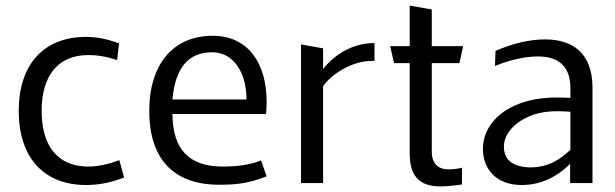

<svg xmlns="http://www.w3.org/2000/svg" viewBox="-20 -655 2200 687"><path d="M288 7C334 7 379 -2 424 -20L407 -82C367 -67 330 -59 296 -59C189 -59 129 -130 129 -258C129 -386 189 -458 296 -458C330 -458 364 -452 399 -440L406 -500C369 -513 333 -523 288 -523C137 -523 47 -425 47 -258C47 -91 137 7 288 7Z M764 6C819 6 866 3 934 -24L914 -81C877 -66 831 -59 777 -59C653 -59 598 -124 597 -247H932C933 -262 934 -276 934 -291C934 -427 869 -527 741 -527C598 -527 514 -423 514 -258C514 -93 595 6 764 6ZM597 -299C607 -412 654 -468 739 -468C816 -468 862 -395 862 -299Z M1057 0H1136V-346C1163 -387 1237 -437 1310 -437H1320V-501C1255 -501 1187 -472 1136 -408V-482L1057 -496Z M1556 12C1573 12 1599 10 1633 5V-55C1618 -51 1602 -49 1585 -49C1548 -49 1525 -69 1525 -113V-429H1624L1637 -490H1525V-621L1446 -635V-490H1376L1390 -429H1446V-106C1446 -30 1476 12 1556 12Z M1846 7C1911 7 1969 -18 2020 -69V0H2100V-341C2100 -473 2020 -514 1930 -514C1875 -514 1816 -500 1753 -473L1751 -419C1808 -442 1860 -453 1905 -453C1973 -453 2021 -423 2021 -339V-305L1985 -306C1812 -311 1708 -225 1708 -122C1708 -47 1759 7 1846 7ZM1783 -131C1783 -170 1813 -212 1872 -238C1919 -259 1971 -259 2021 -255V-119C1982 -82 1940 -56 1876 -56C1814 -58 1783 -83 1783 -131Z"/></svg>

Font: All Genders v4 Light
Style: Regular
Weight: 300
Designer: Rassam Alawdi
Foundry: Rassam Art
Version: Version 3.100;FEAKit 1.0